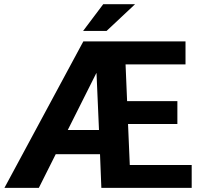

<svg xmlns="http://www.w3.org/2000/svg" viewBox="-20 -912 980 932"><path d="M460.5 -281 448.5 -556.5 447.5 -557 309 -281ZM910.5 0H472L465.5 -163.5H250.5L168.5 0H1.5L384.5 -711H880.5V-599.5H589.5L597 -421H841V-310H601.5L610 -111H910.5ZM497.5 -762H383.5L481 -891.5H635.5Z"/></svg>

Font: Roberto Sans
Style: Bold
Weight: 700
Designer: Google (font) & Cristiano Sobral (main changes)
Version: Version 1.000;October 12, 2021;FontCreator 14.0.0.2814 64-bi